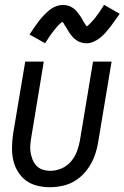

<svg xmlns="http://www.w3.org/2000/svg" viewBox="-20 -779 523 807"><path d="M191 8Q163 8 136.5 1.5Q110 -5 89.5 -20Q69 -35 55 -58Q41 -81 35.5 -107Q30 -133 30.5 -160.5Q31 -188 35 -216L86 -520H164L112 -205Q109 -188 107.5 -171.5Q106 -155 108.5 -139Q111 -123 117 -108Q123 -93 133.5 -82Q144 -71 159.5 -66Q175 -61 192 -61Q215 -61 238.5 -71Q262 -81 278.5 -100.5Q295 -120 303.5 -143Q312 -166 316 -189L371 -520H449L392 -178Q388 -154 380 -130.5Q372 -107 359 -85Q346 -63 327.5 -44.5Q309 -26 286.5 -14Q264 -2 239 3Q214 8 191 8ZM170 -597 104 -634Q116 -652 126 -666.5Q136 -681 145.5 -693Q155 -705 164.5 -715Q174 -725 186.5 -735.5Q199 -746 214 -752Q229 -758 244 -758Q249 -758 253.5 -757.5Q258 -757 263 -756Q268 -755 272 -753.5Q276 -752 280 -749.5Q284 -747 288 -744.5Q292 -742 295 -739Q298 -736 301 -733Q304 -730 306.5 -726Q309 -722 312 -718.5Q315 -715 317.5 -711.5Q320 -708 322 -704.5Q324 -701 326 -697.5Q328 -694 330.5 -689Q333 -684 336 -680Q339 -676 340.5 -673.5Q342 -671 344 -668Q348 -670 350 -672Q352 -674 356.5 -678Q361 -682 362.5 -684Q364 -686 366 -688Q368 -690 370 -692.5Q372 -695 374.5 -697.5Q377 -700 379.5 -703Q382 -706 384 -709.5Q386 -713 389 -716.5Q392 -720 394.5 -723.5Q397 -727 400 -731.5Q403 -736 405.5 -740Q408 -744 411.5 -749Q415 -754 417 -759L483 -721Q471 -704 460.5 -689Q450 -674 440.5 -662Q431 -650 422 -640Q413 -630 400.5 -620Q388 -610 373 -603.5Q358 -597 343 -597Q337 -597 331.5 -598Q326 -599 321 -600.5Q316 -602 311.5 -604Q307 -606 302.5 -609Q298 -612 294.5 -615Q291 -618 287.5 -621.5Q284 -625 280.5 -629.5Q277 -634 274 -638Q271 -642 268.5 -646Q266 -650 264 -654Q262 -658 258.5 -663Q255 -668 252 -673Q249 -678 247.5 -681Q246 -684 242 -687Q239 -685 236.5 -683Q234 -681 230 -677.5Q226 -674 224.5 -672Q223 -670 221 -668Q219 -666 217 -663.5Q215 -661 212.5 -658Q210 -655 207.5 -652Q205 -649 203 -646Q201 -643 198 -639.5Q195 -636 192.5 -632Q190 -628 187 -624Q184 -620 181.5 -615.5Q179 -611 175.5 -606.5Q172 -602 170 -597Z"/></svg>

Font: Iosevka QP
Style: Italic
Weight: 400
Italic angle: -9°
Designer: Belleve Invis
Foundry: Belleve Invis
Version: Version 20.0.0; ttfautohint (v1.8.4)